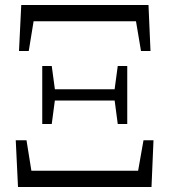

<svg xmlns="http://www.w3.org/2000/svg" viewBox="-20 -748 678 768"><path d="M52 0 43 -187H86L116 0L80 -65H558L521 0L554 -187H594L586 0ZM149 -252V-484H187L201 -380V-358L187 -252ZM177 -346V-391H460V-346ZM451 -252 437 -358V-380L451 -484H489V-252ZM56 -544 65 -728H574L582 -544H544L513 -728L545 -663H93L125 -728L95 -544Z"/></svg>

Font: Noto Serif KR
Style: Regular
Weight: 400
Designer: Ryoko NISHIZUKA  (kana & ideographs); Frank Grießhammer (Latin, Greek & Cyrillic); Wenlong ZHANG  (bopomofo); Sandoll Co
Foundry: Adobe
Version: Version 2.003-H1;hotconv 1.1.1;makeotfexe 2.6.0